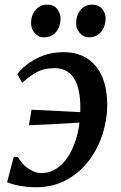

<svg xmlns="http://www.w3.org/2000/svg" viewBox="-20 -780 509 810"><path d="M249 -560Q333.5 -560 382.5 -503Q431.5 -446 432.5 -338Q432.5 -279 413.8 -217.8Q395 -156.5 357 -105Q319 -53.5 262.2 -21.8Q205.5 10 130.5 10Q110.5 10 88.2 7.5Q66 5 45.8 0.2Q25.5 -4.5 10 -11.5L38 -118H55.5Q67.5 -96.5 84.2 -81.2Q101 -66 119.2 -58Q137.5 -50 154.5 -50Q190.5 -50 220.8 -70.5Q251 -91 273.2 -128.8Q295.5 -166.5 307.5 -217.8Q319.5 -269 319 -329.5Q318 -412 290.5 -452.2Q263 -492.5 209.5 -492.5Q165 -492.5 133.8 -474.8Q102.5 -457 73.5 -430.5L53 -467.5Q66 -485.5 92.8 -507Q119.5 -528.5 158.8 -544.2Q198 -560 249 -560ZM102 -251.5 113 -317Q170 -314 223 -311.8Q276 -309.5 337.5 -306L329.5 -263.5Q267 -260 211.5 -256.8Q156 -253.5 102 -251.5ZM164.5 -622.5Q141.5 -622.5 126 -641Q110.5 -659.5 111 -684.5Q111.5 -716.5 130.5 -738.5Q149.5 -760.5 179 -760.5Q206 -760.5 220.8 -742.5Q235.5 -724.5 235.5 -701Q235 -668 216.5 -645.2Q198 -622.5 164.5 -622.5ZM354.5 -622.5Q332 -622.5 316.2 -641Q300.5 -659.5 301 -684.5Q302 -716.5 320.2 -738.5Q338.5 -760.5 368.5 -760.5Q395.5 -760.5 410.8 -742.5Q426 -724.5 425.5 -701Q425 -668 406.2 -645.2Q387.5 -622.5 354.5 -622.5Z"/></svg>

Font: Merriweather 36pt Medium
Style: Italic
Weight: 500
Italic angle: -7.8°
Version: Version 2.101